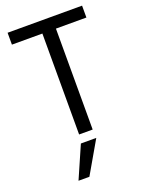

<svg xmlns="http://www.w3.org/2000/svg" viewBox="-168 -754 818 1078"><g transform="rotate(-20 241.0 -215.5)"><path d="M463 -603H281V0H200V-603H18V-674H463ZM173 243H108L192 51H284Z"/></g></svg>

Font: Hind Vadodara
Style: Regular
Weight: 400
Designer: Hitesh Malaviya
Foundry: Indian Type Foundry
Version: Version 0.702;PS 1.0;hotconv 1.0.81;makeotf.lib2.5.63406